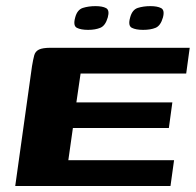

<svg xmlns="http://www.w3.org/2000/svg" viewBox="-20 -619 651 639"><path d="M456.3 -519.6Q432.4 -519.6 418.9 -526.4Q405.3 -533.2 413.1 -560.6Q419.9 -586.7 438.7 -592.7Q457.5 -598.6 480.7 -598.6Q503.5 -598.6 516.2 -592Q528.9 -585.3 522.2 -560.6Q514.4 -533.2 497.7 -526.4Q481.1 -519.6 456.3 -519.6ZM273.4 -519.6Q249.3 -519.6 235.9 -526.4Q222.5 -533.2 230.3 -561Q237 -586.7 255.9 -592.7Q274.7 -598.6 297.9 -598.6Q320.7 -598.6 333.1 -592Q345.4 -585.3 338.7 -561Q330.8 -533.5 314.1 -526.6Q297.3 -519.6 273.4 -519.6ZM30.7 0 86.5 -398.7Q90.3 -421.5 93.9 -434.8Q97.5 -448.1 109.8 -454.1Q122 -460 149.1 -460H611.4L599.7 -374.2H248.2L234.2 -278.1H553.6L542 -193H222.6L207.4 -85.8H559.3L547.4 0Z"/></svg>

Font: Genos Thin
Style: Italic
Weight: 100
Italic angle: -8°
Designer: Robert E. Leuschke
Foundry: Robert E. Leuschke
Version: Version 1.010